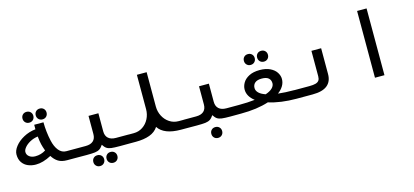

<svg xmlns="http://www.w3.org/2000/svg" viewBox="-71 -1278 4341 2014"><g transform="rotate(-15 2100.0 -270.5)"><path d="M350 -89Q260 -40.5 182.5 -40.5Q137 -40.5 98 -56.8Q59 -73 35 -107.5Q11 -142 11 -194.5Q11 -236.5 46 -281.5Q81 -326.5 141 -359.2Q201 -392 271.5 -399.5V-448.5H372Q372 -398.5 378 -345.5Q384 -292.5 395 -244Q410 -176 443.2 -134.8Q476.5 -93.5 525.5 -93.5H602V0H509Q450.5 0 413.8 -22.8Q377 -45.5 350 -89ZM199 -126Q260.5 -126 312 -158.5Q295 -206 289 -232.5Q280.5 -268.5 275.5 -320Q228 -313.5 189.8 -292.5Q151.5 -271.5 129.8 -245Q108 -218.5 108 -196.5Q108 -165 133.8 -145.5Q159.5 -126 199 -126ZM169.5 -542Q169.5 -567.5 185.8 -584Q202 -600.5 228 -600.5Q254 -600.5 270.5 -584Q287 -567.5 287 -542Q287 -516.5 270.5 -499.8Q254 -483 228 -483Q202.5 -483 186 -499.8Q169.5 -516.5 169.5 -542ZM312.5 -539.5Q312.5 -565 328.8 -581.5Q345 -598 371 -598Q397 -598 413.5 -581.5Q430 -565 430 -539.5Q430 -514 413.5 -497.2Q397 -480.5 371 -480.5Q345.5 -480.5 329 -497.2Q312.5 -514 312.5 -539.5Z M769.5 90Q769.5 64.5 785.8 48Q802 31.5 828 31.5Q854 31.5 870.5 48Q887 64.5 887 90Q887 115.5 870.5 132.2Q854 149 828 149Q802.5 149 786 132.2Q769.5 115.5 769.5 90ZM912.5 92.5Q912.5 67 928.8 50.5Q945 34 971 34Q997 34 1013.5 50.5Q1030 67 1030 92.5Q1030 118 1013.5 134.8Q997 151.5 971 151.5Q945.5 151.5 929 134.8Q912.5 118 912.5 92.5ZM846 -194V-391H953V-194Q953 -145.5 981.8 -119.5Q1010.5 -93.5 1064.5 -93.5H1201.5V0L1083.5 0.5Q1020.5 0.5 989.5 -3.5Q958.5 -7.5 939.2 -20.5Q920 -33.5 902 -62.5Q883 -33.5 863.2 -20.5Q843.5 -7.5 812.2 -3.5Q781 0.5 718 0.5L598.5 0V-93.5H735.5Q789.5 -93.5 817.8 -119.2Q846 -145 846 -194Z M1197.5 -93H1257Q1311.5 -93 1355 -121.8Q1398.5 -150.5 1423 -198.8Q1447.5 -247 1447.5 -303V-676H1553.5V-303Q1553.5 -247 1578.5 -198.8Q1603.5 -150.5 1647.2 -121.8Q1691 -93 1745.5 -93H1802V0H1745.5Q1562.5 0 1500.5 -96Q1468 -45.5 1406 -22.8Q1344 0 1257 0H1197.5Z M2041.5 125Q2041.5 99.5 2057.8 83Q2074 66.5 2100 66.5Q2126 66.5 2142.5 83Q2159 99.5 2159 125Q2159 150.5 2142.5 167.2Q2126 184 2100 184Q2074.5 184 2058 167.2Q2041.5 150.5 2041.5 125ZM2046 -194V-391H2153V-194Q2153 -145.5 2181.8 -119.5Q2210.5 -93.5 2264.5 -93.5H2401.5V0L2283.5 0.5Q2220.5 0.5 2189.5 -3.5Q2158.5 -7.5 2139.2 -20.5Q2120 -33.5 2102 -62.5Q2083 -33.5 2063.2 -20.5Q2043.5 -7.5 2012.2 -3.5Q1981 0.5 1918 0.5L1798.5 0V-93.5H1935.5Q1989.5 -93.5 2017.8 -119.2Q2046 -145 2046 -194Z M2573.5 -102.5Q2537.5 -129.5 2518.2 -162.5Q2499 -195.5 2499 -233Q2499 -271 2520.5 -307.2Q2542 -343.5 2588 -367.2Q2634 -391 2703 -391Q2770.5 -391 2816.2 -368.5Q2862 -346 2884 -311.2Q2906 -276.5 2906 -240.5Q2906 -200.5 2885.2 -165.8Q2864.5 -131 2826 -102.5Q2901 -93.5 3001.5 -93.5V0Q2916 0 2839.2 -10.5Q2762.5 -21 2699.5 -41.5Q2572.5 0 2398.5 0V-93.5Q2499.5 -93.5 2573.5 -102.5ZM2700 -129Q2748.5 -145.5 2773.2 -169.5Q2798 -193.5 2798.5 -222.5Q2798.5 -258 2775 -278.5Q2751.5 -299 2701.5 -299Q2652 -299 2627.8 -278.2Q2603.5 -257.5 2603.5 -222Q2603.5 -193 2627.5 -169.2Q2651.5 -145.5 2700 -129ZM2569.5 -526Q2569.5 -551.5 2585.8 -568Q2602 -584.5 2628 -584.5Q2654 -584.5 2670.5 -568Q2687 -551.5 2687 -526Q2687 -500.5 2670.5 -483.8Q2654 -467 2628 -467Q2602.5 -467 2586 -483.8Q2569.5 -500.5 2569.5 -526ZM2712.5 -523.5Q2712.5 -549 2728.8 -565.5Q2745 -582 2771 -582Q2797 -582 2813.5 -565.5Q2830 -549 2830 -523.5Q2830 -498 2813.5 -481.2Q2797 -464.5 2771 -464.5Q2745.5 -464.5 2729 -481.2Q2712.5 -498 2712.5 -523.5Z M3000 -93H3164Q3208 -93 3233.2 -100.2Q3258.5 -107.5 3269.8 -123.8Q3281 -140 3281 -168.5V-445H3386.5V-164.5Q3386.5 -84 3334.5 -42Q3282.5 0 3175.5 0H3000Z M3955 -725V0H3852V-725Z"/></g></svg>

Font: JuliaMono SemiBoldItalic
Style: Regular
Weight: 600
Italic angle: -9°
Monospace: yes
Designer: cormullion
Foundry: corm
Version: Version 0.049; ttfautohint (v1.8.4)